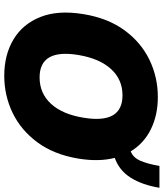

<svg xmlns="http://www.w3.org/2000/svg" viewBox="49 -834 795 934"><g transform="rotate(90 447.0 -367.5)"><path d="M349.1 9.8Q247.1 9.8 172.1 -35.2Q97.2 -80.1 63 -166.3Q28.8 -252.4 49.3 -376Q68.8 -494.6 127.7 -575Q186.5 -655.3 271 -696.3Q355.5 -737.3 452.6 -737.3Q540 -737.3 608.9 -703.6Q677.7 -669.9 716.8 -605.5Q747.6 -617.2 762.9 -653.3Q778.3 -689.5 787.6 -745.1H894Q879.9 -660.6 844.7 -605Q809.6 -549.3 748.5 -527.8Q758.3 -490.2 759.3 -445.8Q760.3 -401.4 752 -350.6Q732.4 -232.4 673.3 -152.1Q614.3 -71.8 529.8 -31Q445.3 9.8 349.1 9.8ZM357.4 -162.1Q434.6 -162.1 485.6 -217.8Q536.6 -273.4 553.2 -376Q584.5 -565.4 444.3 -565.4Q367.2 -565.4 316.2 -509.5Q265.1 -453.6 248 -350.6Q216.8 -162.1 357.4 -162.1Z"/></g></svg>

Font: Inter Tight Black
Style: Italic
Weight: 900
Italic angle: -9.39999°
Designer: Rasmus Andersson
Foundry: rsms
Version: Version 3.004; ttfautohint (v1.8.4.7-5d5b)